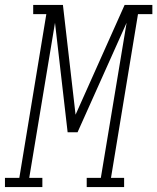

<svg xmlns="http://www.w3.org/2000/svg" viewBox="-63 -755 635 775"><path d="M-43 0V-37H15L124 -698H71V-735H191L242 -292L440 -735H552V-698H494L385 -37H438V0H287V-37H344L448 -663L250 -221H210L159 -663L55 -37H108V0Z"/></svg>

Font: Iosevka Curly Slab XLtObl
Style: Regular
Weight: 200
Italic angle: -9°
Monospace: yes
Designer: Belleve Invis
Foundry: Belleve Invis
Version: Version 11.1.0; ttfautohint (v1.8.3)